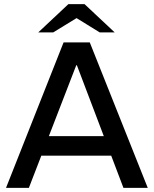

<svg xmlns="http://www.w3.org/2000/svg" viewBox="-20 -904 740 924"><path d="M9 0 286 -700H412L691 0H574L350 -590H347L119 0ZM162 -155V-249H534V-155ZM164 -748 309 -884H387L365 -827L236 -748ZM460 -748 332 -827 309 -884H387L532 -748Z"/></svg>

Font: REM Medium
Style: Regular
Weight: 400
Version: Version 1.005;gftools[0.9.28]